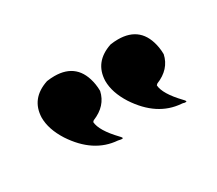

<svg xmlns="http://www.w3.org/2000/svg" viewBox="-44 -698 322 285"><g transform="rotate(-30 116.5 -555.5)"><path d="M210 -495Q215 -490 212 -490Q212 -490 210 -490Q207 -491 205 -491Q165 -494 138 -535Q124 -557 124 -577Q125 -609 158 -620Q165 -621 171 -621Q211 -621 218 -580Q219 -574 219 -568Q214 -545 189 -535Q188 -534 187 -533Q188 -518 210 -495ZM101 -495Q106 -490 103 -490Q103 -490 101 -490Q97 -491 96 -491Q56 -494 29 -535Q15 -557 15 -577Q16 -609 49 -620Q56 -621 62 -621Q102 -621 109 -580Q110 -574 110 -568Q105 -545 80 -535Q79 -534 78 -533Q79 -518 101 -495Z"/></g></svg>

Font: Sagha
Style: Regular
Weight: 400
Designer: MUHAMMAD YONI
Version: Version 001.000